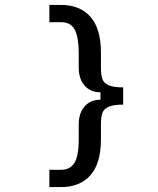

<svg xmlns="http://www.w3.org/2000/svg" viewBox="-20 -729 640 778"><path d="M180 29V-41H228Q263 -41 281 -68Q299 -95 299 -165V-224Q299 -271 323 -298Q347 -325 387 -325V-355Q347 -355 323 -382Q299 -409 299 -456V-515Q299 -576 283.5 -607.5Q268 -639 228 -639H180V-709H228Q304 -709 346.5 -661Q389 -613 389 -515V-455Q389 -425 395 -408.5Q401 -392 420.5 -383.5Q440 -375 479 -375V-305Q440 -305 420.5 -296.5Q401 -288 395 -271.5Q389 -255 389 -225V-165Q389 -67 346.5 -19Q304 29 228 29Z"/></svg>

Font: Sligoil Micro
Style: Regular
Weight: 400
Designer: Ariel Martín Pérez
Foundry: Igor Stepanchenko
Version: Version 1.001